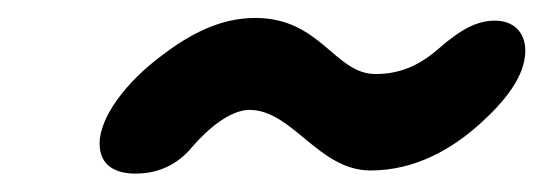

<svg xmlns="http://www.w3.org/2000/svg" viewBox="-20 -623 606 214"><path d="M131 -429.5C159.5 -429.5 180 -442 194 -459C212 -480 237 -500.5 258 -500.5C306 -500.5 335 -433 393 -433C443 -433 484 -457 515.5 -485.5C541.5 -509 565.5 -537.5 565.5 -566.5C565.5 -587 552.5 -600 531.5 -600C512.5 -600 494 -591 468 -568C446 -549 424.5 -540.5 398.5 -540.5C353 -540.5 337.5 -603 264.5 -603C226 -603 192.5 -585.5 161.5 -562C120 -531.5 91 -492 91 -463C91 -439 108 -429.5 131 -429.5Z"/></svg>

Font: Gluten
Style: Bold Italic
Weight: 700
Italic angle: -13°
Designer: Tyler Finck
Foundry: Etcetera Type Company
Version: Version 0.920